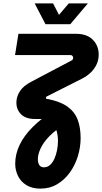

<svg xmlns="http://www.w3.org/2000/svg" viewBox="-20 -900 604 1136"><path d="M219 216Q170 216 136.5 195.5Q103 175 86.5 141Q70 107 70 69Q70 12 96 -42.5Q122 -97 173.5 -148.5Q225 -200 299 -247L365 -163Q308 -131 272.5 -94.5Q237 -58 220.5 -22.5Q204 13 204 42Q204 63 212.5 76.5Q221 90 240 90Q260 90 275.5 76.5Q291 63 301.5 40Q312 17 317.5 -11Q323 -39 323 -67Q323 -99 314 -129Q305 -159 288 -177Q273 -188 259 -192Q245 -196 228 -196H187Q133 -196 105 -223.5Q77 -251 77 -293Q77 -328 97.5 -360Q118 -392 166 -417L405 -543Q409 -545 410.5 -549Q412 -553 413 -557Q413 -564 409 -569Q405 -574 397 -574H69L89 -700H430Q495 -700 529.5 -664.5Q564 -629 564 -577Q564 -546 551.5 -519Q539 -492 516.5 -470.5Q494 -449 464 -434L258 -330Q255 -329 253.5 -326.5Q252 -324 252 -322Q252 -314 260 -314H264Q338 -299 380 -268.5Q422 -238 439.5 -192Q457 -146 457 -83Q457 -30 441 23Q425 76 394 119.5Q363 163 319 189.5Q275 216 219 216ZM249 -757 185 -880H294L329 -812L387 -880H500L396 -757Z"/></svg>

Font: MuseoModerno Thin SemiBold
Style: Italic
Weight: 600
Italic angle: -9°
Version: Version 1.003